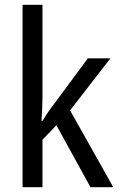

<svg xmlns="http://www.w3.org/2000/svg" viewBox="-20 -780 498 800"><path d="M157 -374V-760H74V0H157V-198L215 -258L357 0H452L272 -320L440 -537H346L204 -345C189 -326 168 -295 157 -276H153C155 -307 157 -344 157 -374Z"/></svg>

Font: Noto Sans Oriya Cond
Style: Regular
Weight: 400
Width: 3
Designer: Amélie Bonet and Sol Matas
Foundry: Google LLC
Version: Version 2.006